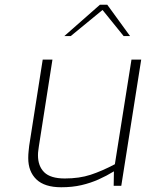

<svg xmlns="http://www.w3.org/2000/svg" viewBox="-20 -783 615 809"><path d="M238 6Q168 6 133.5 -27Q99 -60 99 -117Q99 -132 100.5 -145.5Q102 -159 103 -169L160 -532H201L144 -168Q143 -159 141.5 -149.5Q140 -140 140 -129Q140 -83 166.5 -57Q193 -31 253 -31Q314 -31 361.5 -46.5Q409 -62 464 -91L534 -532H575L491 0H459L460 -61Q429 -42 395.5 -27Q362 -12 323.5 -3Q285 6 238 6ZM251 -631 401 -763H432L528 -631H501L412 -741L278 -631Z"/></svg>

Font: Exo Thin ExtraLight
Style: Italic
Weight: 250
Italic angle: -9°
Version: Version 2.000